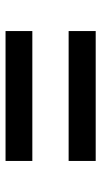

<svg xmlns="http://www.w3.org/2000/svg" viewBox="146 -712 370 703"><g transform="rotate(90 331.5 -361.0)"><path d="M94.2 -426.8V-525.9H569.8V-426.8ZM94.2 -195.8V-293.9H569.8V-195.8Z"/></g></svg>

Font: Lumene Sans
Style: Bold
Weight: 600
Designer: Deni Anggara
Version: Version 1.003;Glyphs 3.1.2 (3151)